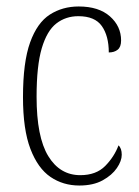

<svg xmlns="http://www.w3.org/2000/svg" viewBox="-20 -563 428 593"><path d="M225 10Q175 10 136 -16.5Q97 -43 74 -103Q51 -163 51 -263Q51 -371 73 -432Q95 -493 134 -518Q173 -543 223 -543Q285 -543 319.5 -512.5Q354 -482 354 -438Q354 -418 343.5 -409.5Q333 -401 316 -401Q316 -452 294.5 -482.5Q273 -513 222 -513Q183 -513 154 -490.5Q125 -468 109 -414Q93 -360 93 -264Q93 -140 129 -81Q165 -22 228 -22Q277 -22 305 -50.5Q333 -79 346 -114Q356 -105 356 -85Q356 -66 341 -44Q326 -22 297 -6Q268 10 225 10Z"/></svg>

Font: Noto Serif Ethiopic Condensed ExtraLight
Style: Regular
Weight: 200
Width: 3
Designer: Monotype Design Team
Foundry: Monotype Imaging Inc.
Version: Version 2.102; ttfautohint (v1.8.4.7-5d5b)